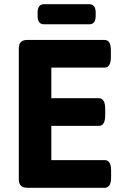

<svg xmlns="http://www.w3.org/2000/svg" viewBox="-20 -889 586 909"><path d="M475 -700Q505 -700 505 -650V-619Q505 -569 475 -569H223V-424H448Q478 -424 478 -374V-343Q478 -293 448 -293H223V-131H476Q506 -131 506 -81V-50Q506 0 476 0H109Q69 0 69 -40V-660Q69 -700 109 -700ZM403 -869Q433 -869 433 -829V-814Q433 -774 403 -774H188Q158 -774 158 -814V-829Q158 -869 188 -869Z"/></svg>

Font: Asap VF Beta
Style: Regular
Weight: 400
Designer: Pablo Cosgaya
Foundry: Pablo Cosgaya
Version: Version 1.007